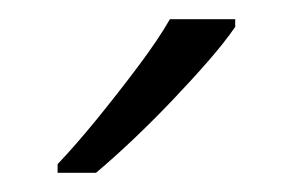

<svg xmlns="http://www.w3.org/2000/svg" viewBox="-20 -786 305 200"><path d="M225 -758Q214 -742 197 -722.5Q180 -703 160 -682Q140 -661 119.5 -641.5Q99 -622 80 -606H40V-615Q59 -635 81 -662Q103 -689 124 -717Q145 -745 157 -766H225Z"/></svg>

Font: Noto Sans Symbols Light
Style: Regular
Weight: 300
Version: Version 2.002